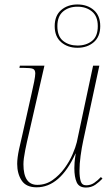

<svg xmlns="http://www.w3.org/2000/svg" viewBox="-20 -830 499 860"><path d="M365 10Q334 10 323.5 -13.5Q313 -37 313 -77Q313 -87 314 -101.5Q315 -116 319 -142H318Q249 9 144 9Q97 9 77 -21.5Q57 -52 57 -96Q57 -122 65 -160Q73 -198 81 -230L122 -413Q128 -438 133 -464Q138 -490 138 -501Q138 -517 128 -521.5Q118 -526 86 -526H67L69 -536H179L109 -230Q101 -197 93 -157.5Q85 -118 85 -94Q85 -2 147 -2Q185 -2 215.5 -23.5Q246 -45 269 -76.5Q292 -108 305.5 -140Q319 -172 324 -193L397 -536H425L353 -201Q346 -169 341 -132Q336 -95 336 -65Q336 -37 341.5 -18.5Q347 0 366 0Q386 0 402 -11Q418 -22 432 -37L439 -30Q425 -15 407 -2.5Q389 10 365 10ZM327 -616Q283 -616 254 -641Q225 -666 225 -713Q225 -760 254 -785Q283 -810 327 -810Q371 -810 400 -785Q429 -760 429 -713Q429 -666 400 -641Q371 -616 327 -616ZM327 -626Q366 -626 392 -646.5Q418 -667 418 -713Q418 -757 392 -778.5Q366 -800 327 -800Q288 -800 262.5 -778.5Q237 -757 237 -713Q237 -667 263 -646.5Q289 -626 327 -626Z"/></svg>

Font: Noto Serif Display SemiCondensed Thin
Style: Italic
Weight: 100
Width: 4
Italic angle: -12°
Designer: Monotype Design Team
Foundry: Monotype Imaging Inc.
Version: Version 2.009